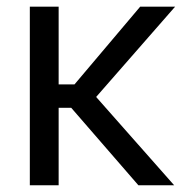

<svg xmlns="http://www.w3.org/2000/svg" viewBox="-20 -549 544 569"><path d="M153.8 -529.3V0H68.4V-529.3ZM499 -529.3 236.8 -229.5H120.6V-298.8H200.7L395.5 -529.3ZM390.1 0 189 -231.9 232.9 -297.9 496.1 0Z"/></svg>

Font: Inter 24pt
Style: Regular
Weight: 400
Designer: Rasmus Andersson
Foundry: rsms
Version: Version 4.001;git-66647c0bb